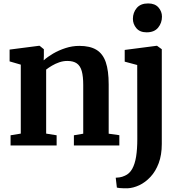

<svg xmlns="http://www.w3.org/2000/svg" viewBox="-20 -826 1026 1090"><path d="M98 -67.5V-459L34.5 -477.5V-544.5L201 -566H205L229 -546.5V-508L228 -483.5Q249.5 -503 281.5 -521.8Q313.5 -540.5 351.8 -553Q390 -565.5 430.5 -565.5Q491 -565.5 527.5 -543.2Q564 -521 580.5 -473Q597 -425 597 -346.5V-67L657.5 -58.5V0H399.5V-58L452.5 -67V-343.5Q452.5 -392.5 444.2 -422.2Q436 -452 416.2 -466Q396.5 -480 362 -480Q338.5 -480 316.2 -472.2Q294 -464.5 275 -453.2Q256 -442 242 -431V-67.5L301.5 -58V0H40V-58ZM704 243Q693.5 243 680.8 242.8Q668 242.5 657.8 241.5Q647.5 240.5 643.5 239L637 183Q644 183 658.5 181Q673 179 689 171.5Q715 160.5 730.5 132.8Q746 105 752.8 62.5Q759.5 20 759.5 -36L759 -457L688 -476V-542.5L869 -566H871.5L898.5 -546.5V-8.5Q898.5 53.5 881 100.2Q863.5 147 834.2 178.2Q805 209.5 770.8 225.5Q736.5 241.5 704 243ZM812 -642.5Q774 -642.5 754.2 -666Q734.5 -689.5 734.5 -719Q734.5 -754.5 756.2 -780.5Q778 -806.5 820.5 -806.5H821.5Q859.5 -806.5 879.5 -783.8Q899.5 -761 899.5 -731.5Q899.5 -696 877.8 -669.2Q856 -642.5 813 -642.5Z"/></svg>

Font: Merriweather 24pt
Style: Bold
Weight: 700
Designer: Eben Sorkin
Foundry: Eben Sorkin
Version: Version 2.100